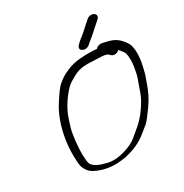

<svg xmlns="http://www.w3.org/2000/svg" viewBox="-198 -999 1156 1203"><g transform="rotate(-30 379.5 -397.0)"><path d="M437.8 -638.9C367 -634.4 300.6 -607.2 246.9 -559.5C229.9 -542.6 208.5 -513.1 181.8 -471.1C140.6 -410.2 112.8 -333.2 98.3 -241.6C90.2 -190.7 88.7 -134.5 93.7 -73C95.5 -51.7 103.8 -31.8 118 -13.5C133.3 6.2 161.5 22.2 210.5 36.3C250.5 47.3 294.2 49.7 340.8 43.5C424.9 32.6 487.8 0.9 533.2 -37C551.4 -52.2 567.7 -65.1 580.9 -75.5C594.6 -88.1 615.3 -114.5 645.9 -157.1C677.2 -200.5 701.4 -248.8 718.4 -301.6C729.2 -335.3 733.9 -338.4 741.5 -374.5C760 -444 764.1 -501.7 751.8 -546.1C747.6 -561 736.7 -577.2 719.6 -596.7C694.6 -625.3 666.1 -639.9 615.7 -649.6L597.5 -653.7L596.6 -653.8C581.8 -655.8 564.2 -652 553.6 -638.1C521.6 -641.6 481.1 -642.1 437.8 -638.9ZM697.6 -520.8C703.6 -492.8 704.1 -460.1 698.4 -423.9C686.3 -347.7 680.2 -351.6 658.9 -286.5C638.7 -224.7 619.4 -196.7 581.2 -144.3C532.3 -87.5 527.8 -90.9 471.5 -42.1C450.1 -23.5 421 -8.2 383.2 3.5C326.8 21 280.3 22.6 241.1 9.9L240.4 9.7L239.7 9.5C197.4 -0.4 170.3 -15.4 155.2 -35C150.5 -41 146.6 -53.3 145.3 -73.4C140.3 -120.5 143.7 -181.3 155.7 -256.8C158.9 -277.1 167.1 -306.7 180.7 -346.4C191 -380.1 208.3 -414.8 233.1 -451.6C258.6 -489 281.5 -513.8 294.2 -524.5C307.1 -535.4 326.9 -548.2 353.3 -562.2C404.6 -589.4 439.6 -587.7 530.9 -583L531.4 -583H531.9C574.3 -583 594.4 -576.5 600.6 -569.5L608.7 -561.2C625.1 -545.2 652.9 -551 664.6 -565.6C678.4 -552.3 694.8 -530.4 697.6 -520.8ZM469 -679.4C475.9 -675.3 484.9 -672.5 495.2 -673.7C506.3 -675 515.3 -680.4 522.1 -686.5C531.8 -695.2 539.8 -701.9 545.8 -706.6C570.9 -725.8 596.5 -750.3 623.4 -774L649.2 -797C665.4 -811.4 660.1 -828.2 647.5 -835.8C635.2 -843.3 612.9 -844 597 -830L571.3 -807C553.2 -791 537.7 -777.3 525 -765.9C505.9 -748.7 492.5 -741.9 474.7 -723.8C459.7 -711.4 448.7 -691.5 469 -679.4Z"/></g></svg>

Font: MewTooHand
Style: BdWideIta
Weight: 400
Designer: Mew Too, Robert Jablonski
Version: Version 0.77